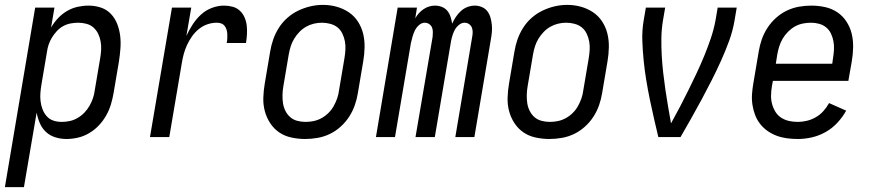

<svg xmlns="http://www.w3.org/2000/svg" viewBox="-48 -561 3568 786"><path d="M-28 205 96 -530H175L161 -448Q173 -469 189.5 -486.5Q206 -504 226.5 -516Q247 -528 269.5 -533Q292 -538 314 -538Q314 -538 314 -538Q314 -538 315 -538Q341 -538 365 -530Q389 -522 406 -504Q423 -486 432 -462.5Q441 -439 444 -414Q447 -389 445 -362.5Q443 -336 439 -310L417 -180Q413 -157 406 -133.5Q399 -110 386.5 -88Q374 -66 356.5 -47.5Q339 -29 317 -16Q295 -3 271 2.5Q247 8 224 8Q200 8 178 1Q156 -6 140 -21Q124 -36 115 -57Q106 -78 102 -100L50 205ZM204 -62Q221 -62 237.5 -65.5Q254 -69 269.5 -78Q285 -87 297.5 -100Q310 -113 318.5 -128Q327 -143 332.5 -159Q338 -175 340 -192L362 -322Q365 -339 366 -356.5Q367 -374 364 -391Q361 -408 354 -422.5Q347 -437 335 -448Q323 -459 306 -463.5Q289 -468 272 -468Q257 -468 241 -465Q225 -462 210.5 -454Q196 -446 184.5 -433.5Q173 -421 164.5 -407Q156 -393 151 -378Q146 -363 144 -347L122 -217Q119 -200 117.5 -182Q116 -164 118 -147Q120 -130 126 -114Q132 -98 143 -85.5Q154 -73 170 -67.5Q186 -62 204 -62Z M566 0 656 -530H735L715 -414Q726 -438 740.5 -460.5Q755 -483 774.5 -501Q794 -519 819 -528.5Q844 -538 869 -538Q887 -538 904 -533.5Q921 -529 933.5 -517.5Q946 -506 953 -490Q960 -474 962 -457Q964 -440 963 -421.5Q962 -403 959 -385H880Q882 -394 882.5 -403.5Q883 -413 882.5 -422Q882 -431 879.5 -439.5Q877 -448 871.5 -455Q866 -462 857.5 -465Q849 -468 840 -468Q820 -468 801 -461.5Q782 -455 766 -442Q750 -429 738 -412Q726 -395 717.5 -376.5Q709 -358 704 -339Q699 -320 696 -301L645 0Z M1201 8Q1173 8 1145 2Q1117 -4 1095 -19Q1073 -34 1058 -57Q1043 -80 1036 -106.5Q1029 -133 1030 -162Q1031 -191 1036 -220L1058 -350Q1062 -375 1070.5 -399.5Q1079 -424 1093.5 -447Q1108 -470 1128.5 -488Q1149 -506 1173 -517.5Q1197 -529 1222.5 -535Q1248 -541 1274 -541Q1303 -541 1330 -533.5Q1357 -526 1379.5 -511Q1402 -496 1417 -473Q1432 -450 1438.5 -423.5Q1445 -397 1444.5 -368Q1444 -339 1439 -310L1417 -180Q1413 -155 1404.5 -130.5Q1396 -106 1381.5 -83.5Q1367 -61 1346.5 -42.5Q1326 -24 1302 -12.5Q1278 -1 1252 3.5Q1226 8 1201 8ZM1203 -62Q1220 -62 1236.5 -65.5Q1253 -69 1268.5 -77.5Q1284 -86 1297 -99Q1310 -112 1318.5 -127.5Q1327 -143 1332.5 -159Q1338 -175 1340 -192L1362 -322Q1365 -340 1366 -357.5Q1367 -375 1364 -391.5Q1361 -408 1353.5 -423.5Q1346 -439 1333.5 -449Q1321 -459 1304 -463.5Q1287 -468 1270 -468Q1253 -468 1236.5 -464Q1220 -460 1205 -451.5Q1190 -443 1177.5 -430Q1165 -417 1156 -402Q1147 -387 1142 -371Q1137 -355 1134 -338L1112 -208Q1109 -191 1108.5 -173Q1108 -155 1110.5 -138.5Q1113 -122 1120.5 -107Q1128 -92 1140 -81.5Q1152 -71 1168.5 -66.5Q1185 -62 1203 -62Z M1491 0 1580 -530H1659L1652 -486Q1658 -497 1666.5 -506.5Q1675 -516 1686 -523.5Q1697 -531 1709 -534.5Q1721 -538 1733 -538Q1733 -538 1733 -538Q1733 -538 1733 -538Q1748 -538 1761.5 -532.5Q1775 -527 1783.5 -516.5Q1792 -506 1796.5 -492Q1801 -478 1803 -464Q1809 -478 1818 -491.5Q1827 -505 1839 -516Q1851 -527 1866 -532.5Q1881 -538 1896 -538Q1896 -538 1896 -538Q1896 -538 1896 -538Q1911 -538 1925 -532Q1939 -526 1947.5 -514.5Q1956 -503 1960 -488.5Q1964 -474 1965.5 -459Q1967 -444 1965.5 -428.5Q1964 -413 1961 -397L1894 0H1816L1885 -410Q1887 -420 1887 -430Q1887 -440 1883.5 -448.5Q1880 -457 1872 -462.5Q1864 -468 1854 -468Q1841 -468 1829.5 -458Q1818 -448 1812 -435.5Q1806 -423 1802.5 -410Q1799 -397 1797 -384L1732 0H1653L1723 -410Q1724 -420 1724 -430Q1724 -440 1720.5 -448.5Q1717 -457 1709 -462.5Q1701 -468 1691 -468Q1678 -468 1667 -458Q1656 -448 1650 -435.5Q1644 -423 1640.5 -410Q1637 -397 1634 -384L1569 0Z M2201 8Q2173 8 2145 2Q2117 -4 2095 -19Q2073 -34 2058 -57Q2043 -80 2036 -106.5Q2029 -133 2030 -162Q2031 -191 2036 -220L2058 -350Q2062 -375 2070.5 -399.5Q2079 -424 2093.5 -447Q2108 -470 2128.5 -488Q2149 -506 2173 -517.5Q2197 -529 2222.5 -535Q2248 -541 2274 -541Q2303 -541 2330 -533.5Q2357 -526 2379.5 -511Q2402 -496 2417 -473Q2432 -450 2438.5 -423.5Q2445 -397 2444.5 -368Q2444 -339 2439 -310L2417 -180Q2413 -155 2404.5 -130.5Q2396 -106 2381.5 -83.5Q2367 -61 2346.5 -42.5Q2326 -24 2302 -12.5Q2278 -1 2252 3.5Q2226 8 2201 8ZM2203 -62Q2220 -62 2236.5 -65.5Q2253 -69 2268.5 -77.5Q2284 -86 2297 -99Q2310 -112 2318.5 -127.5Q2327 -143 2332.5 -159Q2338 -175 2340 -192L2362 -322Q2365 -340 2366 -357.5Q2367 -375 2364 -391.5Q2361 -408 2353.5 -423.5Q2346 -439 2333.5 -449Q2321 -459 2304 -463.5Q2287 -468 2270 -468Q2253 -468 2236.5 -464Q2220 -460 2205 -451.5Q2190 -443 2177.5 -430Q2165 -417 2156 -402Q2147 -387 2142 -371Q2137 -355 2134 -338L2112 -208Q2109 -191 2108.5 -173Q2108 -155 2110.5 -138.5Q2113 -122 2120.5 -107Q2128 -92 2140 -81.5Q2152 -71 2168.5 -66.5Q2185 -62 2203 -62Z M2647 0Q2638 -38 2629 -77Q2620 -116 2612 -155Q2604 -194 2597.5 -233.5Q2591 -273 2587 -313Q2583 -353 2581.5 -394.5Q2580 -436 2587 -477L2596 -530H2675L2666 -477Q2660 -441 2659.5 -405Q2659 -369 2661 -333.5Q2663 -298 2667 -263Q2671 -228 2676 -193.5Q2681 -159 2687 -124.5Q2693 -90 2699 -56Q2718 -90 2736 -124.5Q2754 -159 2771 -193.5Q2788 -228 2804.5 -263Q2821 -298 2835.5 -333.5Q2850 -369 2862 -404.5Q2874 -440 2881 -477L2890 -530H2968L2959 -477Q2952 -435 2937 -394Q2922 -353 2904 -313Q2886 -273 2866 -233.5Q2846 -194 2825 -155Q2804 -116 2782 -77Q2760 -38 2738 0Z M3218 8Q3195 8 3173 5Q3151 2 3131 -5.5Q3111 -13 3094 -25Q3077 -37 3064 -53.5Q3051 -70 3043.5 -89.5Q3036 -109 3032.5 -131Q3029 -153 3030.5 -175Q3032 -197 3036 -220L3058 -350Q3062 -375 3070.5 -399.5Q3079 -424 3093.5 -446.5Q3108 -469 3128.5 -487.5Q3149 -506 3173 -517.5Q3197 -529 3222.5 -533.5Q3248 -538 3273 -538Q3302 -538 3329.5 -532Q3357 -526 3379.5 -511Q3402 -496 3417 -473Q3432 -450 3438.5 -423.5Q3445 -397 3444.5 -368Q3444 -339 3439 -310L3425 -230H3116L3112 -208Q3109 -190 3108.5 -171.5Q3108 -153 3112.5 -136Q3117 -119 3126 -104Q3135 -89 3149.5 -79.5Q3164 -70 3181.5 -66Q3199 -62 3218 -62Q3236 -62 3255 -66.5Q3274 -71 3291.5 -81Q3309 -91 3322.5 -106Q3336 -121 3346 -139L3416 -108Q3401 -81 3379.5 -58Q3358 -35 3331 -20Q3304 -5 3275 1.5Q3246 8 3218 8ZM3128 -300H3359L3362 -322Q3365 -339 3366 -357Q3367 -375 3364 -391.5Q3361 -408 3354 -423Q3347 -438 3334.5 -448.5Q3322 -459 3305.5 -463.5Q3289 -468 3272 -468Q3255 -468 3238 -464.5Q3221 -461 3206 -452.5Q3191 -444 3178 -431Q3165 -418 3156 -402.5Q3147 -387 3142 -371Q3137 -355 3134 -338Z"/></svg>

Font: iosevka_custom_sans_ss08
Style: Italic
Weight: 400
Italic angle: -10°
Designer: Belleve Invis
Foundry: Belleve Invis
Version: Version 10.3.0; ttfautohint (v1.8.3)